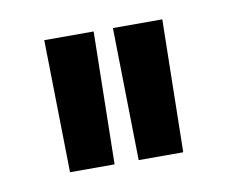

<svg xmlns="http://www.w3.org/2000/svg" viewBox="-40 -747 376 314"><g transform="rotate(-10 148.0 -590.0)"><path d="M50 -700H132L128 -480H54ZM246 -700 242 -480H168L164 -700Z"/></g></svg>

Font: CyStack Display
Style: Regular
Weight: 400
Designer: Weizhong Zhang
Foundry: 本地遙控
Version: Version 1.000;Glyphs 3.1.2 (3151)